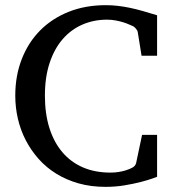

<svg xmlns="http://www.w3.org/2000/svg" viewBox="-20 -707 667 743"><path d="M587.9 -22.9Q585.9 -22 568.8 -15.9Q551.8 -9.8 524.4 -2.7Q497.1 4.4 461.7 10.3Q426.3 16.1 388.2 16.1Q332 16.1 284.4 2.7Q236.8 -10.7 198 -34.7Q159.2 -58.6 129.6 -91.8Q100.1 -125 79.8 -164.1Q59.6 -203.1 49.3 -247.1Q39.1 -291 39.1 -336.9Q39.1 -414.6 64.5 -479Q89.8 -543.5 135.7 -589.6Q181.6 -635.7 246.1 -661.4Q310.5 -687 389.2 -687Q413.6 -687 436.3 -684.3Q459 -681.6 482.4 -676.8Q505.9 -671.9 531.7 -664.6Q557.6 -657.2 587.9 -647.9V-491.2H527.8L513.2 -582Q512.2 -588.9 506.3 -595.7Q500.5 -602.5 496.1 -605Q490.2 -607.4 480.7 -611.8Q471.2 -616.2 458 -620.4Q444.8 -624.5 428.7 -627.7Q412.6 -630.9 394 -630.9Q342.8 -630.9 298.8 -611.8Q254.9 -592.8 222.7 -555.7Q190.4 -518.6 172.1 -463.6Q153.8 -408.7 153.8 -336.9Q153.8 -267.1 171.1 -211.9Q188.5 -156.7 221.2 -118.2Q253.9 -79.6 300.8 -59.3Q347.7 -39.1 407.2 -39.1Q424.8 -39.1 439.2 -41.5Q453.6 -43.9 464.4 -47.1Q475.1 -50.3 481 -53Q486.8 -55.7 487.8 -56.2Q495.6 -59.1 500.5 -64.5Q505.4 -69.8 506.8 -76.2L529.8 -185.1H587.9Z"/></svg>

Font: BabelStone Ogham Pictish
Style: Regular
Weight: 400
Designer: Andrew West
Foundry: BabelStone
Version: Version 1.02 March 14, 2022